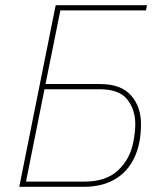

<svg xmlns="http://www.w3.org/2000/svg" viewBox="-20 -718 637 738"><path d="M54 0 194 -698H545L541 -678H212L155 -395H364Q445 -395 483.5 -351.5Q522 -308 522 -241Q522 -165 496 -111Q470 -57 421 -28.5Q372 0 303 0ZM80 -20H305Q387 -20 433 -62.5Q479 -105 492 -170Q497 -196 498.5 -212Q500 -228 500 -241Q500 -297 469 -336Q438 -375 362 -375H151Z"/></svg>

Font: IBM Plex Sans Thin
Style: Italic
Weight: 250
Italic angle: -11.31°
Designer: Mike Abbink, Paul van der Laan, Pieter van Rosmalen
Foundry: Bold Monday
Version: Version 3.201